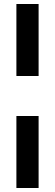

<svg xmlns="http://www.w3.org/2000/svg" viewBox="-20 -740 274 960"><path d="M62 -360V-720H173V-360ZM62 200V-160H173V200Z"/></svg>

Font: Chivo Medium ExtraBold
Style: Regular
Weight: 800
Version: Version 2.002